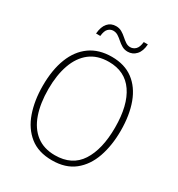

<svg xmlns="http://www.w3.org/2000/svg" viewBox="-210 -1035 1091 1179"><g transform="rotate(30 335.5 -445.5)"><path d="M612 -358Q612 -254 583 -170.5Q554 -87 493 -38.5Q432 10 336 10Q239 10 178 -39Q117 -88 88 -171.5Q59 -255 59 -359Q59 -472 91 -554Q123 -636 185.5 -680.5Q248 -725 339 -725Q430 -725 490.5 -679.5Q551 -634 581.5 -551.5Q612 -469 612 -358ZM99 -359Q99 -258 125 -183Q151 -108 204 -67Q257 -26 336 -26Q457 -26 514.5 -115Q572 -204 572 -358Q572 -516 512.5 -602.5Q453 -689 339 -689Q258 -689 205 -648Q152 -607 125.5 -532.5Q99 -458 99 -359ZM182 -800Q186 -850 208.5 -875.5Q231 -901 267 -901Q290 -901 308 -890.5Q326 -880 341 -866.5Q356 -853 371.5 -842.5Q387 -832 405 -832Q426 -832 442 -847.5Q458 -863 462 -901H491Q488 -852 464 -826Q440 -800 405 -800Q382 -800 364 -810.5Q346 -821 331 -834.5Q316 -848 300.5 -858Q285 -868 266 -868Q247 -868 231.5 -853.5Q216 -839 212 -800Z"/></g></svg>

Font: Noto Sans Ethiopic SemiCondensed ExtraLight
Style: Regular
Weight: 200
Width: 4
Designer: Monotype Design Team
Foundry: Monotype Imaging Inc.
Version: Version 2.102; ttfautohint (v1.8.4.7-5d5b)